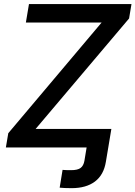

<svg xmlns="http://www.w3.org/2000/svg" viewBox="-20 -748 687 974"><path d="M282.7 204.1 297.4 113.8Q305.7 114.7 319.1 115Q332.5 115.2 340.8 115.2Q374 115.2 388.9 104Q403.8 92.8 408.2 67.9L419.4 0H529.3L517.1 72.8Q506.3 139.2 461.7 172.9Q417 206.5 343.3 206.5Q324.2 206.5 308.6 205.8Q293 205.1 282.7 204.1ZM9.8 0 22 -72.3 495.6 -633.8H111.3L127 -727.5H647L634.8 -654.3L160.6 -93.8H544.9L529.3 0Z"/></svg>

Font: Inter 24pt Medium
Style: Italic
Weight: 500
Italic angle: -9.3988°
Designer: Rasmus Andersson
Foundry: rsms
Version: Version 4.001;git-66647c0bb